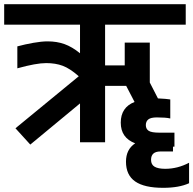

<svg xmlns="http://www.w3.org/2000/svg" viewBox="-30 -681 925 919"><path d="M875 98V196Q827 218 751 218Q661 218 617 187.5Q573 157 573 93Q573 34 617 5Q548 -21 548 -94Q548 -167 614 -193L574 -270H473V0H353V-186L115 11L44 -67L347 -316Q305 -353 270.5 -366Q236 -379 191 -379Q143 -379 53 -354V-459Q90 -469 129.5 -476Q169 -483 198 -483Q242 -483 278.5 -470Q315 -457 353 -426V-563H-10V-661H859V-563H473V-368H567V-477H687V-286L726 -210Q768 -208 785 -205V-114Q764 -119 721 -119Q692 -119 680 -109.5Q668 -100 668 -82Q668 -64 681.5 -55Q695 -46 733 -46H805V21H798V44H738Q693 44 693 84Q693 107 710 117Q727 127 761 127Q820 127 875 98Z"/></svg>

Font: Biryani
Style: Bold
Weight: 700
Designer: Dan Reynolds and Mathieu Reguer
Foundry: Dan Reynolds and Mathieu Reguer
Version: Version 1.004; ttfautohint (v1.1) -l 5 -r 5 -G 72 -x 0 -D la